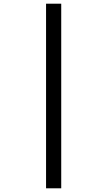

<svg xmlns="http://www.w3.org/2000/svg" viewBox="-20 -852 580 1038"><path d="M229 -832H311V166H229Z"/></svg>

Font: Noto Sans Gurmukhi UI Medium
Style: Regular
Weight: 500
Designer: Jelle Bosma - Monotype Design Team
Foundry: Monotype Imaging Inc.
Version: Version 2.004; ttfautohint (v1.8.4.7-5d5b)